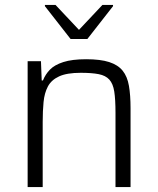

<svg xmlns="http://www.w3.org/2000/svg" viewBox="-20 -758 641 778"><path d="M92 0V-510H146L149 -432H154Q164 -457 182.5 -476Q201 -495 236.5 -506.5Q272 -518 329 -518Q387 -518 422.5 -506.5Q458 -495 477 -471.5Q496 -448 502.5 -410Q509 -372 509 -320V0H448V-301Q448 -355 443 -387Q438 -419 423 -435.5Q408 -452 380 -457.5Q352 -463 307 -463Q251 -463 219.5 -448.5Q188 -434 174 -407.5Q160 -381 156.5 -344.5Q153 -308 153 -264V0ZM266 -600 162 -733V-738H205L300 -637L395 -738H438V-733L334 -600Z"/></svg>

Font: Saira Thin Light
Style: Regular
Weight: 300
Version: Version 1.101